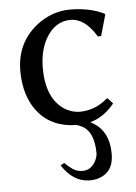

<svg xmlns="http://www.w3.org/2000/svg" viewBox="-50 -478 529 746"><g transform="rotate(-5 214.5 -105.0)"><path d="M162.1 161.1 176.8 152.8Q208.5 184.6 230.5 188.5Q237.8 189.5 245.1 189.9Q281.2 189.9 298.8 151.9Q304.7 138.7 305.2 127Q305.2 42 257.8 18.1Q247.6 13.2 236.3 9.8Q123 8.3 69.8 -83.5Q38.1 -140.1 38.1 -217.8Q38.1 -327.1 120.6 -392.6Q179.7 -438.5 251 -439Q329.6 -438.5 383.8 -411.1L386.2 -408.2L362.8 -326.2L350.1 -325.2Q306.2 -398.4 250 -398.9Q188.5 -398.9 152.3 -335.4Q126.5 -288.1 126 -223.1Q126 -105.5 192.9 -59.6Q221.7 -40.5 255.9 -40Q316.4 -41 362.8 -82H367.2L386.2 -61Q345.7 -10.3 291.5 3.9Q363.8 39.1 363.8 133.8Q363.8 206.1 302.7 224.6Q286.6 229 269 229Q205.6 228 162.1 161.1Z"/></g></svg>

Font: Linux Biolinum O
Style: Regular
Weight: 400
Designer: Philipp H. Poll
Foundry: Philipp H. Poll
Version: Version 1.0.4